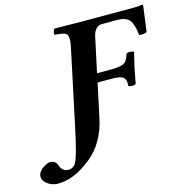

<svg xmlns="http://www.w3.org/2000/svg" viewBox="-238 -762 1032 1062"><g transform="rotate(-15 278.0 -231.0)"><path d="M134.3 -81.1 228 -522Q241.7 -585.9 223.1 -600.6Q209 -610.8 160.2 -612.8Q153.3 -621.1 163.1 -640.6Q165.5 -645 167.5 -647L321.3 -645H621.1Q648.4 -645 670.9 -648.9Q673.8 -647.5 674.3 -646Q674.3 -642.6 667.5 -593.3Q656.7 -519 654.3 -496.1Q634.3 -487.3 610.4 -491.2Q602.5 -564.9 577.1 -585.9Q555.2 -603 516.1 -603H426.3Q398.4 -603 380.9 -570.8Q377 -562 375 -554.2L330.6 -347.2H411.6Q475.1 -347.2 494.1 -365.2Q507.8 -379.4 516.1 -409.2Q526.4 -417.5 550.8 -412.6Q556.6 -411.1 559.1 -409.2Q544.4 -348.6 538.6 -323.2Q534.2 -303.2 522 -234.9Q511.7 -226.6 486.8 -231.4Q481 -232.9 479 -234.9Q485.4 -278.8 455.1 -290.5Q436 -296.9 401.4 -296.9H320.3L278.8 -103Q250 32.7 157.2 106.9Q145 116.7 127.4 128.9Q46.9 186.5 -35.6 187Q-71.3 187 -100.1 163.1Q-123.5 142.1 -118.7 116.2Q-112.8 88.9 -73.2 67.9Q-58.1 60.5 -48.8 60.1Q-18.6 60.1 -7.8 87.4Q-1 104 -0.5 105Q13.2 127.4 41 127.9Q70.8 127.9 85.9 97.7Q104 62 134.3 -81.1Z"/></g></svg>

Font: Linux Libertine Slanted O
Style: Bold Slanted
Weight: 700
Designer: Philipp H. Poll
Foundry: Philipp H. Poll
Version: Version 5.0.0